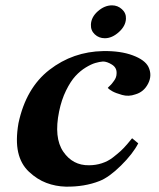

<svg xmlns="http://www.w3.org/2000/svg" viewBox="-20 -684 595 718"><path d="M535 -434Q550 -403 534 -371.5Q518 -340 486 -331Q461 -322 436.5 -329Q412 -336 400.5 -342.5Q389 -349 383 -355Q384 -357 390 -362.5Q396 -368 399 -372Q402 -376 406.5 -382Q411 -388 413.5 -395Q416 -402 416 -410Q417 -431 398.5 -442.5Q380 -454 365 -454Q352 -453 336.5 -448.5Q321 -444 300.5 -431.5Q280 -419 262 -399.5Q244 -380 227 -345.5Q210 -311 201 -267Q181 -169 216.5 -117Q252 -65 313 -66Q338 -66 361 -73.5Q384 -81 402 -95Q420 -109 431.5 -119.5Q443 -130 457 -146.5Q471 -163 474 -167L497 -148Q477 -109 432.5 -65Q388 -21 352 -7Q296 15 226 14Q188 13 153.5 0Q119 -13 88.5 -41.5Q58 -70 48 -114.5Q38 -159 49 -223Q77 -355 165 -423Q253 -491 366 -493Q431 -494 476.5 -477Q522 -460 535 -434ZM451 -614Q450 -587 424.5 -564Q399 -541 372 -541Q350 -541 334.5 -555.5Q319 -570 320 -592Q321 -620 346 -642Q371 -664 399 -664Q420 -664 436 -649.5Q452 -635 451 -614Z"/></svg>

Font: GFS Artemisia
Style: Bold Italic
Weight: 700
Italic angle: -12°
Designer: Designed by Takis Katsoulidis and George D. Matthiopoulos.
Foundry: Designed by Takis Katsoulidis and George D. Matthiopoulos.
Version: Version 1.0